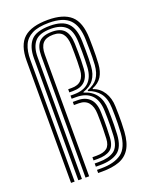

<svg xmlns="http://www.w3.org/2000/svg" viewBox="-150 -885 743 962"><g transform="rotate(-20 221.0 -404.0)"><path d="M58 0V-650.5Q58 -734.8 98.9 -771.1Q139.8 -807.5 227.5 -807.5Q309.5 -807.5 349.6 -771.9Q389.8 -736.2 392.2 -650.2Q392.8 -623.5 392.9 -599.9Q393 -576.2 392.6 -555Q392.2 -533.8 390.8 -513.8Q388 -473.2 371.9 -447.4Q355.8 -421.5 321.5 -407.8V-404.2Q356.5 -392.2 376.8 -360.1Q397 -328 398 -283.5Q398.8 -258.5 399.1 -238.8Q399.5 -219 399 -198.2Q398.5 -177.5 397 -149.2Q393 -91.8 372.4 -59.2Q351.8 -26.8 314.9 -13.4Q278 0 225.2 0H202.5V-16.8H225.2Q294.5 -16.8 333.1 -44.8Q371.8 -72.8 377.5 -149.2Q379.2 -176 379.6 -197.9Q380 -219.8 379.8 -240.2Q379.5 -260.8 378.8 -282.8Q377.2 -333.5 354.8 -362.4Q332.2 -391.2 295.2 -403.2V-407.8Q332.8 -421.5 350.6 -446.6Q368.5 -471.8 371.8 -515Q373 -534.5 373.4 -555.2Q373.8 -576 373.5 -599.5Q373.2 -623 372.5 -649.8Q370.8 -722.8 337.5 -757.2Q304.2 -791.8 227.5 -791.8Q170.2 -791.8 137.4 -775.1Q104.5 -758.5 90.9 -726.9Q77.2 -695.2 77.2 -650V0ZM96.8 0H116V-649.5Q116 -703 140.4 -731.6Q164.8 -760.2 227.5 -760.2Q278 -760.2 305.2 -735.6Q332.5 -711 334 -648.5Q334.8 -623 334.9 -599Q335 -575 334.5 -553.8Q334 -532.5 333 -515.2Q329.5 -464.2 302.4 -438.1Q275.2 -412 224 -412H205V-395.2H229.8Q281.2 -395.2 309.6 -367.1Q338 -339 339.5 -281.5Q340 -262 340.4 -243.4Q340.8 -224.8 340.4 -202.5Q340 -180.2 338.5 -149.5Q335.2 -91.2 306 -71Q276.8 -50.8 225.2 -50.8H202.5V-33.8H225.2Q286 -33.8 320 -57.8Q354 -81.8 358 -149Q359.5 -177.8 359.8 -199.9Q360 -222 359.8 -241.6Q359.5 -261.2 358.8 -282.2Q357.5 -331 335.8 -361.1Q314 -391.2 271.8 -403.8V-406.5Q311 -419.5 330.2 -446.4Q349.5 -473.2 352.2 -514.8Q353.5 -532.5 354 -553.6Q354.5 -574.8 354.2 -598.9Q354 -623 353.2 -649.2Q351.5 -715 322.1 -745.5Q292.8 -776 227.5 -776Q153.5 -776 125.1 -743.4Q96.8 -710.8 96.8 -650ZM135.2 0V-649Q135.2 -697.2 156.5 -720.9Q177.8 -744.5 227.5 -744.5Q271.8 -744.5 292.4 -721.5Q313 -698.5 314.5 -648.5Q315.2 -624.5 315.5 -602Q315.8 -579.5 315.4 -558Q315 -536.5 313.5 -515.2Q310.8 -473.8 288.9 -451.4Q267 -429 224 -429H205V-445.8H224Q257.8 -445.8 274.9 -464Q292 -482.2 294.2 -515.2Q295.5 -538.2 295.9 -560.4Q296.2 -582.5 296 -604.5Q295.8 -626.5 295.2 -647.8Q294 -688.8 278.2 -708.6Q262.5 -728.5 227.5 -728.5Q188.8 -728.5 171.6 -708.8Q154.5 -689 154.5 -649V0ZM202.5 -67.2H225Q269 -67.2 292.8 -84.5Q316.5 -101.8 319 -149.2Q320.5 -177.8 320.9 -199Q321.2 -220.2 321.1 -239.4Q321 -258.5 320.2 -280Q319 -329.8 295.6 -354Q272.2 -378.2 230.5 -378.2H205V-361.5H231Q264.8 -361.5 282.2 -340.2Q299.8 -319 300.8 -279.5Q301.5 -258.5 301.6 -241.1Q301.8 -223.8 301.5 -202.4Q301.2 -181 299.8 -148Q298.2 -113 280.2 -98.6Q262.2 -84.2 225 -84.2H202.5Z"/></g></svg>

Font: Big Shoulders Inline Text Thin SemiBold
Style: Regular
Weight: 600
Version: Version 2.002